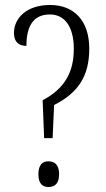

<svg xmlns="http://www.w3.org/2000/svg" viewBox="-20 -744 425 770"><path d="M151 -342 157 -190H191L197 -323C292 -371 338 -437 338 -549C338 -662 276 -724 181 -724C84 -724 36 -669 36 -612C36 -574 57 -560 86 -560C86 -634 110 -686 180 -686C244 -686 276 -630 276 -549C276 -457 242 -390 151 -342ZM174 6C198 6 217 -6 217 -45C217 -85 198 -97 174 -97C152 -97 134 -85 134 -45C134 -6 152 6 174 6Z"/></svg>

Font: Noto Serif Georgian ExtraCondensed Light
Style: Regular
Weight: 300
Width: 2
Designer: Monotype Design Team, Akaki Razmadze
Foundry: Google LLC
Version: Version 2.003